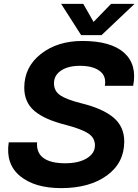

<svg xmlns="http://www.w3.org/2000/svg" viewBox="-20 -955 713 989"><path d="M404 -744Q551 -744 619 -683.5Q687 -623 666 -513H520Q529 -563 493.5 -589.5Q458 -616 392 -616Q331 -616 294.5 -591.5Q258 -567 258 -526Q258 -486 290.5 -464Q323 -442 399 -423Q509 -396 564.5 -349.5Q620 -303 620 -226Q620 -116 530.5 -51Q441 14 295 14Q159 14 83.5 -48Q8 -110 25 -222H171Q167 -168 204 -141Q241 -114 316 -114Q385 -114 427 -139.5Q469 -165 469 -206Q469 -245 435 -267.5Q401 -290 318 -312Q210 -339 157.5 -383.5Q105 -428 105 -503Q105 -610 190.5 -677Q276 -744 404 -744ZM295 -935H409L462 -842L552 -935H673L503 -774H398Z"/></svg>

Font: Nacelle Bold
Style: Italic
Weight: 700
Italic angle: -12°
Designer: Sora Sagano
Foundry: Sora Sagano
Version: Version 1.000;FEAKit 1.0